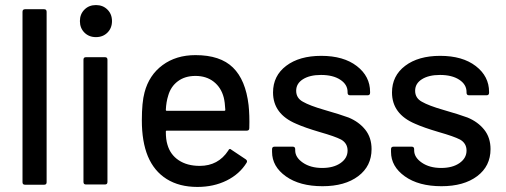

<svg xmlns="http://www.w3.org/2000/svg" viewBox="-20 -737 2019 766"><path d="M155.8 0H80.1Q69.8 0 69.8 -9.8V-689.9Q69.8 -700.2 80.1 -700.2H155.8Q166 -700.2 166 -689.9V-9.8Q166 0 155.8 0Z M408.7 -606.9Q390.6 -588.9 362.8 -588.9Q335 -588.9 316.9 -606.9Q298.8 -625 298.8 -652.8Q298.8 -680.7 316.9 -698.7Q335 -716.8 362.8 -716.8Q390.6 -716.8 408.7 -698.7Q426.8 -680.7 426.8 -652.8Q426.8 -625 408.7 -606.9ZM398.9 -1H322.8Q313 -1 313 -11.2V-499Q313 -508.8 322.8 -508.8H398.9Q408.7 -508.8 408.7 -499V-11.2Q408.7 -1 398.9 -1Z M971.7 -317.9Q976.1 -277.3 974.6 -226.1Q974.6 -215.8 964.8 -215.8H645.5Q641.6 -215.8 641.6 -211.9Q641.6 -180.2 647.9 -160.2Q659.2 -120.1 692.9 -97.7Q726.6 -75.2 776.9 -75.2Q850.6 -75.2 890.6 -136.2Q895.5 -147.5 903.8 -139.2L960.9 -101.1Q968.3 -95.2 963.9 -87.9Q936 -42.5 884.3 -16.8Q832.5 8.8 767.6 8.8Q695.3 8.8 645 -22.7Q594.7 -54.2 569.8 -113.8Q545.9 -171.9 545.9 -256.8Q545.9 -329.1 556.6 -368.2Q574.7 -437.5 628.7 -477.3Q682.6 -517.1 759.8 -517.1Q858.9 -517.1 909.4 -467.5Q960 -418 971.7 -317.9ZM759.8 -434.1Q717.8 -434.1 689.5 -412.8Q661.1 -391.6 650.9 -355Q643.1 -330.6 641.6 -298.8Q641.6 -294.9 645.5 -294.9H874.5Q878.9 -294.9 878.9 -298.8Q877.4 -329.1 872.6 -348.1Q862.3 -387.7 832.8 -410.9Q803.2 -434.1 759.8 -434.1Z M1266.6 5.9Q1175.8 5.9 1120.6 -33.4Q1065.4 -72.8 1065.4 -130.9V-142.1Q1065.4 -151.9 1075.7 -151.9H1147.5Q1157.7 -151.9 1157.7 -142.1V-137.2Q1157.7 -108.9 1188.5 -87.9Q1219.2 -66.9 1265.6 -66.9Q1310.5 -66.9 1338.6 -86.4Q1366.7 -106 1366.7 -136.2Q1366.7 -165.5 1340.8 -180.2Q1316.4 -192.9 1256.3 -210Q1195.3 -228 1161.6 -243.2Q1069.3 -282.2 1069.3 -368.2Q1069.3 -434.6 1121.8 -474.4Q1174.3 -514.2 1261.7 -514.2Q1350.6 -514.2 1403.6 -473.4Q1456.5 -432.6 1456.5 -370.1V-367.2Q1456.5 -356.9 1446.8 -356.9H1376.5Q1366.7 -356.9 1366.7 -367.2V-370.1Q1366.7 -399.9 1337.6 -418.9Q1308.6 -438 1260.7 -438Q1215.8 -438 1188.7 -420.9Q1161.6 -403.8 1161.6 -375Q1161.6 -345.7 1188.5 -331.1Q1215.8 -315.4 1273.4 -298.8Q1339.4 -279.8 1370.6 -268.1Q1412.1 -251 1437.3 -219.5Q1462.4 -188 1462.4 -142.1Q1462.4 -74.2 1409.2 -34.2Q1356 5.9 1266.6 5.9Z M1741.2 5.9Q1650.4 5.9 1595.2 -33.4Q1540 -72.8 1540 -130.9V-142.1Q1540 -151.9 1550.3 -151.9H1622.1Q1632.3 -151.9 1632.3 -142.1V-137.2Q1632.3 -108.9 1663.1 -87.9Q1693.8 -66.9 1740.2 -66.9Q1785.2 -66.9 1813.2 -86.4Q1841.3 -106 1841.3 -136.2Q1841.3 -165.5 1815.4 -180.2Q1791 -192.9 1731 -210Q1669.9 -228 1636.2 -243.2Q1543.9 -282.2 1543.9 -368.2Q1543.9 -434.6 1596.4 -474.4Q1648.9 -514.2 1736.3 -514.2Q1825.2 -514.2 1878.2 -473.4Q1931.2 -432.6 1931.2 -370.1V-367.2Q1931.2 -356.9 1921.4 -356.9H1851.1Q1841.3 -356.9 1841.3 -367.2V-370.1Q1841.3 -399.9 1812.3 -418.9Q1783.2 -438 1735.4 -438Q1690.4 -438 1663.3 -420.9Q1636.2 -403.8 1636.2 -375Q1636.2 -345.7 1663.1 -331.1Q1690.4 -315.4 1748 -298.8Q1814 -279.8 1845.2 -268.1Q1886.7 -251 1911.9 -219.5Q1937 -188 1937 -142.1Q1937 -74.2 1883.8 -34.2Q1830.6 5.9 1741.2 5.9Z"/></svg>

Font: Gruenseis Font Medium
Style: Regular
Weight: 500
Designer: Jeremy Tribby
Foundry: Tribby Type
Version: Version 1.408;Glyphs 3.1.2 (3151)